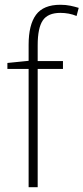

<svg xmlns="http://www.w3.org/2000/svg" viewBox="-20 -785 350 805"><path d="M244 -496H138V0H100V-496H11V-521L100 -530V-597Q100 -681 131 -723Q162 -765 233 -765Q256 -765 275 -761Q294 -757 310 -752L301 -718Q270 -731 233 -731Q181 -731 159.5 -699.5Q138 -668 138 -595V-529H244Z"/></svg>

Font: Noto Sans Hebrew SemiCondensed ExtraLight
Style: Regular
Weight: 200
Width: 4
Designer: Monotype Design Team
Foundry: Monotype Imaging Inc.
Version: Version 2.004; ttfautohint (v1.8.4.7-5d5b)